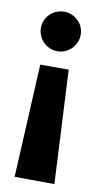

<svg xmlns="http://www.w3.org/2000/svg" viewBox="-73 -637 343 665"><g transform="rotate(10 98.0 -304.0)"><path d="M28 -8 168 -7 148 -406H48ZM28 -532C28 -493 60 -462 98 -462C136 -462 168 -493 168 -532C168 -571 136 -601 98 -601C60 -601 28 -571 28 -532Z"/></g></svg>

Font: Charger Eco
Style: Regular
Weight: 1000
Designer: Jasper
Foundry: Cannot Into Space Fonts
Version: Version 1.1